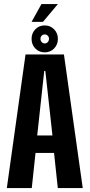

<svg xmlns="http://www.w3.org/2000/svg" viewBox="-20 -950 454 970"><path d="M14.5 0 109 -675H303L398 0H272L253 -177.5H159.5L140.5 0ZM168 -265.5H245L209 -591.5H203.5ZM206 -685.5Q177.5 -685.5 158.5 -705Q139.5 -724.5 139.5 -754Q139.5 -782 158.2 -801.8Q177 -821.5 206 -821.5Q234.5 -821.5 253.5 -801.8Q272.5 -782 272.5 -754Q272.5 -725 253.5 -705.2Q234.5 -685.5 206 -685.5ZM206 -730.5Q215 -730.5 221.2 -737.2Q227.5 -744 227.5 -754Q227.5 -763.5 221.2 -769.8Q215 -776 206 -776Q197 -776 190.8 -769.8Q184.5 -763.5 184.5 -754Q184.5 -744 190.8 -737.2Q197 -730.5 206 -730.5ZM139.5 -839.5 189.5 -929.5H272.5L197 -839.5Z"/></svg>

Font: Anybody Condensed SemiBold
Style: Regular
Weight: 600
Width: 3
Designer: Tyler Finck
Foundry: Etcetera Type Company
Version: Version 1.010; ttfautohint (v1.8.3) -l 8 -r 50 -G 200 -x 14 